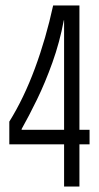

<svg xmlns="http://www.w3.org/2000/svg" viewBox="-20 -681 362 701"><path d="M14 -154V-237Q67 -322 107.5 -431.5Q148 -541 174 -661H270V-207H307V-154H270V0H214V-154ZM59 -207H214V-607H213Q198 -527 171.5 -453Q145 -379 115 -317.5Q85 -256 59 -210Z"/></svg>

Font: Bricolage Grotesque 96pt Condensed ExtraLight
Style: Regular
Weight: 200
Width: 3
Designer: Mathieu Triay
Foundry: Atelier Triay
Version: Version 1.001; ttfautohint (v1.8.4.7-5d5b);gftools[0.9.33.de